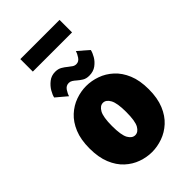

<svg xmlns="http://www.w3.org/2000/svg" viewBox="-262 -971 1075 1075"><g transform="rotate(-45 275.0 -434.0)"><path d="M275.5 11Q233.5 11 192 -3.8Q150.5 -18.5 116.5 -49.8Q82.5 -81 62 -131Q41.5 -181 41.5 -251Q41.5 -321 62 -370.5Q82.5 -420 116.5 -451.2Q150.5 -482.5 192 -497.2Q233.5 -512 275.5 -512Q317.5 -512 359.2 -497.2Q401 -482.5 435.2 -451.2Q469.5 -420 490.2 -370.5Q511 -321 511 -251Q511 -181 490.2 -131Q469.5 -81 435.2 -49.8Q401 -18.5 359.2 -3.8Q317.5 11 275.5 11ZM275.5 -122.5Q299.5 -122.5 315.5 -150.2Q331.5 -178 331.5 -251Q331.5 -321 315.5 -350Q299.5 -379 275.5 -379Q251.5 -379 235.5 -350.2Q219.5 -321.5 219.5 -251Q219.5 -178.5 235.5 -150.5Q251.5 -122.5 275.5 -122.5ZM329 -540Q305 -540 289 -550Q273 -560 260.5 -571Q250.5 -580 240.5 -586.5Q230.5 -593 219 -593Q197 -593 184.2 -573.8Q171.5 -554.5 167.5 -539L103.5 -593Q106.5 -609 119.8 -632Q133 -655 155.8 -673Q178.5 -691 209 -691Q232.5 -691 249 -681.2Q265.5 -671.5 279 -660Q290.5 -650.5 300.8 -643.8Q311 -637 323.5 -637Q343.5 -637 356.2 -656.2Q369 -675.5 373.5 -691L436.5 -636Q433 -618.5 420 -596Q407 -573.5 384.5 -556.8Q362 -540 329 -540ZM121.5 -780V-879H432V-780Z"/></g></svg>

Font: Trispace SemiCondensed ExtraBold
Style: Regular
Weight: 800
Width: 4
Designer: Tyler Finck
Foundry: Etcetera Type Company
Version: Version 1.210; ttfautohint (v1.8.3)